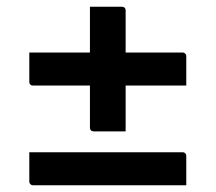

<svg xmlns="http://www.w3.org/2000/svg" viewBox="-20 -610 640 570"><path d="M247 -590Q274 -590 296.5 -590Q319 -590 342 -590Q347 -590 350 -587Q353 -584 353 -579Q353 -534 353 -489Q353 -444 353 -399.5Q353 -355 353 -310Q353 -265 353 -220Q328 -220 306 -220Q284 -220 258 -220Q253 -220 250 -223Q247 -226 247 -231Q247 -274 247 -318.5Q247 -363 247 -406Q247 -449 247 -488Q247 -515 247 -540.5Q247 -566 247 -590ZM67 -454H522Q526 -454 528 -452.5Q530 -451 531.5 -449Q533 -447 533 -443Q533 -420 533 -400Q533 -380 533 -356H78Q73 -356 70 -359Q67 -362 67 -367Q67 -391 67 -411Q67 -431 67 -454ZM67 -158H522Q526 -158 528 -156.5Q530 -155 531.5 -153Q533 -151 533 -147Q533 -124 533 -104Q533 -84 533 -60H78Q75 -60 72.5 -61.5Q70 -63 68.5 -65.5Q67 -68 67 -71Q67 -95 67 -115Q67 -135 67 -158Z"/></svg>

Font: Recursive Monospace Medium
Style: Regular
Weight: 500
Version: Version 1.047